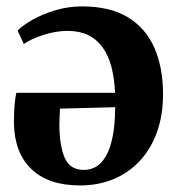

<svg xmlns="http://www.w3.org/2000/svg" viewBox="-20 -564 552 600"><path d="M230 15.5Q132 15.5 78.8 -35Q25.5 -85.5 23.5 -178Q23.5 -212.5 25.5 -235.5Q27.5 -258.5 31 -274H339.5Q337.5 -320.5 327.8 -356.5Q318 -392.5 299.5 -417.5Q281 -442.5 254 -455Q227 -467.5 191 -467.5Q155 -467.5 116 -455Q77 -442.5 54.5 -426.5L35 -468.5Q51 -485 82 -502.5Q113 -520 153.2 -532Q193.5 -544 236 -544Q324 -544 380 -509.8Q436 -475.5 462.8 -413.8Q489.5 -352 489.5 -270Q489.5 -203 470.2 -150.2Q451 -97.5 416.2 -60.5Q381.5 -23.5 334.2 -4Q287 15.5 230 15.5ZM242 -33Q263 -33 280.5 -43.2Q298 -53.5 311.2 -76.5Q324.5 -99.5 332 -137Q339.5 -174.5 340 -229L167.5 -224.5Q166.5 -212 166.2 -198.8Q166 -185.5 165.5 -173.5Q166 -107.5 182.5 -70.2Q199 -33 242 -33Z"/></svg>

Font: Merriweather 72pt
Style: Bold
Weight: 700
Version: Version 2.100